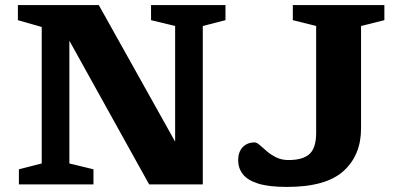

<svg xmlns="http://www.w3.org/2000/svg" viewBox="-20 -727 1570 757"><path d="M144.5 -82.5V-620.5L50.5 -647.5V-707H369.5L670.5 -168.5V-624.5L575.5 -647.5V-707H869V-647.5L779.5 -624.5V0H568L253.5 -566.5V-82.5L348.5 -59.5V0H54.5V-59.5ZM1403.5 -220Q1403.5 -115.5 1334.5 -52.8Q1265.5 10 1111.5 10Q1039 10 997 -3.5Q955 -17 937 -40.8Q919 -64.5 919 -95Q919 -128 937 -146.8Q955 -165.5 983.5 -165.5Q992.5 -165.5 1004.2 -155Q1016 -144.5 1032 -130.8Q1048 -117 1069 -106.5Q1090 -96 1117.5 -96Q1174.5 -96 1200.5 -120Q1226.5 -144 1226.5 -203V-624.5L1134.5 -647.5V-707H1495.5V-647.5L1403.5 -624.5Z"/></svg>

Font: Newsreader 6pt SemiBold
Style: Regular
Weight: 600
Designer: Hugues Gentile
Foundry: Production Type
Version: Version 1.003; ttfautohint (v1.8.3)